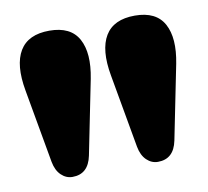

<svg xmlns="http://www.w3.org/2000/svg" viewBox="-55 -851 563 520"><g transform="rotate(-10 227.0 -590.5)"><path d="M340 -390Q322.5 -390 309 -403Q295.5 -416 291 -440L255 -642.5Q242 -714.5 265 -752.8Q288 -791 346.5 -791Q405 -791 426.5 -751.5Q448 -712 434.5 -643L393.5 -439Q383.5 -390 340 -390ZM105 -390Q87.5 -390 74 -403Q60.5 -416 56 -440L20 -642.5Q7 -714.5 30 -752.8Q53 -791 111.5 -791Q170 -791 191.5 -751.5Q213 -712 199.5 -643L158.5 -439Q148.5 -390 105 -390Z"/></g></svg>

Font: Fraunces 72pt SuperSoft Black
Style: Regular
Weight: 900
Version: Version 1.000;[0bf87f6ff]